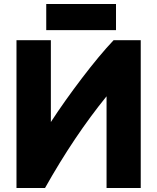

<svg xmlns="http://www.w3.org/2000/svg" viewBox="-20 -914 782 955"><path d="M204 21H62V-714H233V-307Q300 -410 387.5 -525Q475 -640 545 -714H680V21H510V-435Q349 -237 204 21ZM557 -764H210V-894H557Z"/></svg>

Font: Repo
Style: ExtraBold
Weight: 800
Designer: Stefan Peev
Foundry: Context Ltd
Version: Version 001.000